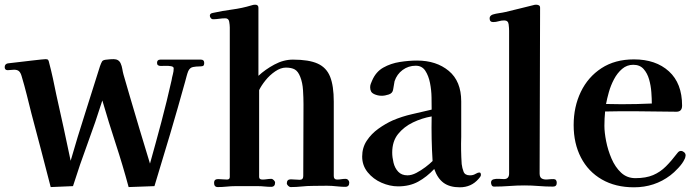

<svg xmlns="http://www.w3.org/2000/svg" viewBox="-21 -792 2964 818"><path d="M849 -524Q849 -512 842.5 -510.5Q836 -509 828 -509Q815 -509 801.5 -506.5Q788 -504 781 -489Q777 -479 774 -467.5Q771 -456 768 -445Q737 -333 704 -221.5Q671 -110 637 1L527 5Q502 -88 472 -179.5Q442 -271 415 -364Q386 -272 352.5 -181.5Q319 -91 290 1L195 5Q175 -73 154.5 -151Q134 -229 113 -308Q103 -348 93 -388Q83 -428 71 -468Q67 -482 60 -488.5Q53 -495 39 -495Q32 -495 25.5 -494Q19 -493 12 -493Q-1 -493 -1 -506Q-1 -519 12 -522Q13 -522 29 -524Q45 -526 68 -528.5Q91 -531 114.5 -534Q138 -537 155 -538.5Q172 -540 174 -540Q182 -540 184.5 -536Q187 -532 188 -526Q197 -492 204.5 -457.5Q212 -423 219 -388Q235 -318 250 -248Q265 -178 280 -107Q309 -208 341.5 -309Q374 -410 405 -510Q410 -524 414 -530.5Q418 -537 434 -538Q441 -539 448.5 -539.5Q456 -540 463 -540Q485 -540 493 -522Q498 -511 500 -498.5Q502 -486 505 -475Q512 -452 518.5 -428.5Q525 -405 532 -382Q553 -310 574.5 -238.5Q596 -167 618 -95Q643 -184 666.5 -272.5Q690 -361 710 -450Q712 -463 715.5 -475.5Q719 -488 719 -501Q719 -508 707.5 -510Q696 -512 682.5 -511.5Q669 -511 664 -511Q648 -511 648 -524Q648 -538 662 -538H835Q849 -538 849 -524Z M1467 -14Q1467 4 1450 4Q1436 4 1421.5 2.5Q1407 1 1393 0Q1373 -1 1352.5 -0.5Q1332 0 1312 0Q1288 0 1264.5 2.5Q1241 5 1218 5Q1212 5 1206.5 -0.5Q1201 -6 1201 -11Q1201 -28 1218 -28Q1228 -28 1237 -27Q1246 -26 1256 -26Q1271 -26 1271 -42Q1271 -119 1271.5 -195.5Q1272 -272 1272 -348Q1272 -375 1270 -407.5Q1268 -440 1258 -465Q1249 -488 1235 -496Q1221 -504 1197 -504Q1175 -504 1151.5 -488Q1128 -472 1110 -449.5Q1092 -427 1083 -408V-38Q1083 -27 1097 -27Q1107 -27 1116 -28.5Q1125 -30 1135 -30Q1140 -30 1145.5 -24.5Q1151 -19 1151 -14Q1151 4 1134 4Q1120 4 1105.5 2.5Q1091 1 1077 1Q1067 1 1057 1Q1047 1 1036 1H983Q964 1 945 3Q926 5 907 5Q891 5 891 -13Q891 -29 908 -29Q918 -29 927 -28Q936 -27 946 -27Q958 -27 958 -38V-675Q958 -685 955.5 -699.5Q953 -714 939 -714Q926 -714 912.5 -712Q899 -710 886 -710Q881 -710 877 -715Q873 -720 873 -725Q873 -735 886 -737Q927 -746 968.5 -751.5Q1010 -757 1050 -769Q1058 -772 1066 -772Q1080 -772 1080 -759V-469Q1109 -496 1148 -517Q1187 -538 1227 -538Q1295 -538 1332.5 -521Q1370 -504 1385.5 -465Q1401 -426 1401 -359V-42Q1401 -27 1415 -27Q1424 -27 1433 -28.5Q1442 -30 1451 -30Q1458 -30 1462.5 -25Q1467 -20 1467 -14Z M1822 -106Q1819 -153 1818 -200.5Q1817 -248 1818 -296Q1777 -289 1738.5 -270.5Q1700 -252 1675 -221Q1650 -190 1650 -142Q1650 -122 1655.5 -99Q1661 -76 1675.5 -60.5Q1690 -45 1715 -45Q1733 -45 1753 -55.5Q1773 -66 1791.5 -80Q1810 -94 1822 -106ZM2028 -47Q2028 -43 2024.5 -38Q2021 -33 2018 -30Q1987 6 1938 6Q1895 6 1869 -13Q1843 -32 1829 -72Q1797 -38 1760.5 -18Q1724 2 1675 2Q1640 2 1604.5 -13.5Q1569 -29 1545.5 -58Q1522 -87 1522 -125Q1522 -163 1541.5 -192.5Q1561 -222 1591 -243.5Q1621 -265 1652 -279Q1692 -296 1734 -305.5Q1776 -315 1818 -325V-329Q1818 -347 1817.5 -377.5Q1817 -408 1811 -438.5Q1805 -469 1791 -490.5Q1777 -512 1750 -512Q1719 -512 1694.5 -494Q1670 -476 1660 -446Q1658 -437 1657 -428.5Q1656 -420 1654 -411Q1652 -395 1635.5 -389.5Q1619 -384 1605 -384Q1588 -384 1572 -391.5Q1556 -399 1556 -420Q1556 -428 1558.5 -434.5Q1561 -441 1564 -448Q1580 -486 1612 -504Q1644 -522 1682.5 -528Q1721 -534 1756 -534Q1838 -534 1891 -490Q1944 -446 1944 -360V-209Q1943 -181 1943.5 -151.5Q1944 -122 1946 -93Q1948 -76 1954 -60.5Q1960 -45 1981 -45Q1995 -45 2004.5 -51Q2014 -57 2022 -57Q2026 -57 2027 -53Q2028 -49 2028 -47Z M2351 -13Q2351 3 2335 3Q2304 3 2274 0.5Q2244 -2 2213 -2Q2181 -2 2148.5 0.5Q2116 3 2084 3Q2077 3 2074 -2.5Q2071 -8 2071 -14Q2071 -25 2081.5 -28Q2092 -31 2105.5 -30Q2119 -29 2126 -29Q2148 -29 2148 -53V-134Q2148 -266 2148 -397.5Q2148 -529 2148 -661Q2148 -672 2146 -688.5Q2144 -705 2127 -705Q2115 -705 2103.5 -701.5Q2092 -698 2080 -698Q2065 -698 2065 -714Q2065 -725 2078 -730Q2091 -734 2105.5 -736Q2120 -738 2133 -741Q2163 -748 2192.5 -755.5Q2222 -763 2251 -770Q2254 -771 2257 -771.5Q2260 -772 2263 -772Q2269 -772 2274.5 -769.5Q2280 -767 2280 -759Q2280 -583 2279 -406Q2278 -229 2278 -53Q2278 -36 2288 -31Q2298 -26 2312 -27.5Q2326 -29 2337 -29Q2351 -29 2351 -13Z M2756 -351Q2756 -371 2754 -399Q2752 -427 2744.5 -453.5Q2737 -480 2721 -498Q2705 -516 2677 -516Q2650 -516 2629.5 -498.5Q2609 -481 2595 -454.5Q2581 -428 2573 -399.5Q2565 -371 2561 -349Q2578 -349 2594.5 -348.5Q2611 -348 2627 -348Q2692 -348 2756 -351ZM2900 -130Q2900 -127 2898.5 -121.5Q2897 -116 2895 -113Q2888 -97 2869 -76.5Q2850 -56 2835 -45Q2768 6 2680 6Q2601 6 2543 -27.5Q2485 -61 2454 -121Q2423 -181 2423 -259Q2423 -337 2453.5 -400.5Q2484 -464 2541.5 -501.5Q2599 -539 2680 -539Q2773 -539 2829 -488Q2885 -437 2885 -342Q2885 -316 2861 -316Q2817 -316 2773 -317Q2729 -318 2685 -318Q2653 -318 2621 -318Q2589 -318 2557 -317Q2554 -287 2554 -256Q2554 -228 2561.5 -190Q2569 -152 2584.5 -116Q2600 -80 2625 -56.5Q2650 -33 2686 -33Q2731 -33 2761.5 -46Q2792 -59 2816 -83Q2840 -107 2865 -140Q2868 -144 2871.5 -146.5Q2875 -149 2880 -149Q2887 -149 2893.5 -143.5Q2900 -138 2900 -130Z"/></svg>

Font: Kaisei Tokumin
Style: Bold
Weight: 700
Designer: Font-Kai, 金井和夫
Foundry: KAZUO KANAI
Version: Version 5.003